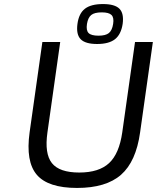

<svg xmlns="http://www.w3.org/2000/svg" viewBox="-20 -907 774 947"><path d="M126 -254 189 -700H277L214 -254Q199 -149 236 -102.5Q273 -56 371 -56Q468 -56 518 -102.5Q568 -149 583 -254L646 -700H734L671 -254Q651 -110 577 -45Q503 20 360 20Q217 20 161.5 -45Q106 -110 126 -254ZM488 -887Q546 -887 569 -864Q592 -841 585 -789Q577 -737 547 -713.5Q517 -690 459 -690Q401 -690 378 -713.5Q355 -737 362 -789Q369 -841 399 -864Q429 -887 488 -887ZM466 -731Q501 -731 517 -744Q533 -757 538 -789Q543 -820 530 -833Q517 -846 482 -846Q446 -846 430 -833Q414 -820 409 -789Q404 -757 417 -744Q430 -731 466 -731Z"/></svg>

Font: Fivo Sans Modern
Style: Italic
Weight: 400
Designer: Alexander Slobzheninov
Foundry: Alexander Slobzheninov
Version: 1.0